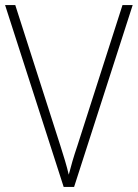

<svg xmlns="http://www.w3.org/2000/svg" viewBox="-20 -734 541 754"><path d="M501 -714H461L284 -162C269 -118 259 -83 250 -48C242 -83 230 -121 217 -162L40 -714H0L230 0H271Z"/></svg>

Font: Noto Sans Lao UI SemCond ExtLt
Style: Regular
Weight: 200
Width: 4
Designer: Monotype Design Team
Foundry: Monotype Imaging Inc.
Version: Version 2.000